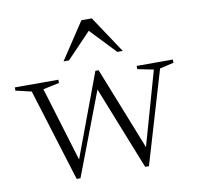

<svg xmlns="http://www.w3.org/2000/svg" viewBox="-77 -758 876 849"><g transform="rotate(-10 360.5 -333.0)"><path d="M620 -406.5 548 -421V-435.5H710.5V-421L648 -406.5L524.5 10.5H507.5L353 -378.5L365 -378L217 10.5H200L71.5 -404.5L1 -421V-435.5H196.5V-421L124 -405.5L231 -53.5L215 -44.5L364.5 -446H379L533 -57.5L520 -53ZM233 -511.5 342.5 -677H389L499 -511.5H474.5L356 -636H376.5L257.5 -511.5Z"/></g></svg>

Font: Newsreader 24pt Light
Style: Regular
Weight: 300
Designer: Hugues Gentile
Foundry: Production Type
Version: Version 1.003